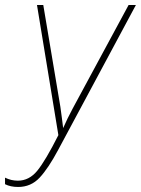

<svg xmlns="http://www.w3.org/2000/svg" viewBox="-53 -734 560 763"><path d="M178 -138 487 -714H458L236 -303Q215 -264 198 -225Q196 -243 193 -264.5Q190 -286 187 -309L119 -714H94L179 -197Q128 -96 95.5 -56Q63 -16 18 -16Q-9 -16 -33 -28V-2Q-11 9 19 9Q70 9 104.5 -28Q139 -65 178 -138Z"/></svg>

Font: Noto Sans Display SemiCondensed Thin
Style: Italic
Weight: 250
Width: 4
Designer: Monotype Design team
Foundry: Monotype Imaging Inc.
Version: 1.000